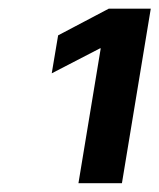

<svg xmlns="http://www.w3.org/2000/svg" viewBox="-20 -848 367 442"><path d="M327.1 -828.1 260.7 -426.3H160.6L211.9 -736.8H210.4L99.1 -679.2L113.8 -766.6L230.5 -828.1Z"/></svg>

Font: Inter 28pt SemiBold
Style: Italic
Weight: 600
Italic angle: -9.3988°
Designer: Rasmus Andersson
Foundry: rsms
Version: Version 4.001;git-66647c0bb